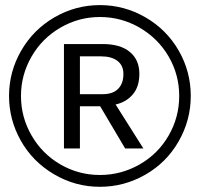

<svg xmlns="http://www.w3.org/2000/svg" viewBox="-20 -718 777 746"><path d="M721.2 -345.2Q721.2 -251 674.1 -168.7Q627 -86.4 544.7 -39.3Q462.4 7.8 368.2 7.8Q272 7.8 189.2 -41.3Q106.4 -90.3 60.8 -171.6Q15.1 -252.9 15.1 -345.2Q15.1 -439.5 62.5 -521.5Q109.9 -603.5 191.9 -650.9Q273.9 -698.2 368.2 -698.2Q462.9 -698.2 545.2 -650.6Q627.4 -603 674.3 -521.5Q721.2 -439.9 721.2 -345.2ZM676.3 -345.2Q676.3 -427.7 635.3 -498.3Q594.2 -568.8 522.7 -610.4Q451.2 -651.9 368.2 -651.9Q286.1 -651.9 214.8 -610.6Q143.6 -569.3 102.5 -498Q61.5 -426.8 61.5 -345.2Q61.5 -262.7 102.8 -191.4Q144 -120.1 214.8 -79.1Q285.6 -38.1 368.2 -38.1Q450.7 -38.1 522.5 -79.1Q594.2 -120.1 635.3 -191.4Q676.3 -262.7 676.3 -345.2ZM466.3 -141.1 369.1 -305.2H290.5V-141.1H228.5V-546.9H378.4Q447.8 -546.9 484.6 -516.1Q521.5 -485.4 521.5 -431.2Q521.5 -381.3 496.1 -351.3Q470.7 -321.3 429.2 -312L537.1 -141.1ZM459.5 -430.2Q459.5 -463.9 436.3 -481.4Q413.1 -499 373.5 -499H290.5V-352.1H379.4Q418.5 -352.1 439 -372.8Q459.5 -393.6 459.5 -430.2Z"/></svg>

Font: Arial
Style: Regular
Weight: 400
Designer: Steve Matteson
Foundry: Ascender Corporation
Version: Version 2.00.3